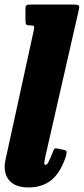

<svg xmlns="http://www.w3.org/2000/svg" viewBox="-24 -800 367 841"><path d="M320 -751.5 175.5 -118Q174.5 -113 172.2 -101.8Q170 -90.5 170 -87Q170 -77.5 174.5 -77.5Q182 -77.5 189.2 -91.8Q196.5 -106 207 -133Q211 -145.5 214.8 -148.5Q218.5 -151.5 227.5 -149.5L258 -143Q268.5 -141 267.8 -131.5Q267 -122 262.5 -108.5Q237.5 -38.5 198 -8.8Q158.5 21 101 21Q49.5 21 23 -3.2Q-3.5 -27.5 -3.5 -69.5Q-3.5 -82 -0.2 -99Q3 -116 6 -127L123 -662.5Q126.5 -679 125.2 -683.8Q124 -688.5 112.5 -688.5H110Q95 -688.5 91.2 -692.5Q87.5 -696.5 87.5 -712V-760.5Q87.5 -774 92 -777Q96.5 -780 109.5 -780H295Q318.5 -780 321.8 -775.5Q325 -771 320 -751.5Z"/></svg>

Font: Besley* Condensed Heavy
Style: Italic
Weight: 800
Width: 3
Italic angle: -13°
Designer: Owen Earl
Foundry: indestructible type*
Version: Version 3.000; ttfautohint (v1.8.3)